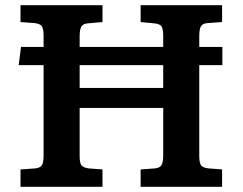

<svg xmlns="http://www.w3.org/2000/svg" viewBox="-20 -720 935 740"><path d="M59 0V-67L116 -71Q135 -73 141.5 -83.5Q148 -94 148 -122V-469H52L61 -539H148V-583Q148 -609 141 -619Q134 -629 113 -631L59 -635V-700H375V-635L319 -630Q301 -629 294 -618Q287 -607 287 -579V-539H609V-583Q609 -605 603.5 -616.5Q598 -628 574 -630L522 -635V-700H836V-635L780 -631Q762 -630 755 -619.5Q748 -609 748 -580V-539H837V-469H748V-118Q748 -96 753.5 -85Q759 -74 783 -71L836 -67V0H522V-67L577 -71Q596 -73 602.5 -83.5Q609 -94 609 -122V-304H287V-118Q287 -92 294 -83Q301 -74 321 -71L375 -67V0ZM287 -381H609V-469H287Z"/></svg>

Font: Literata 7pt SemiBold
Style: Regular
Weight: 600
Designer: Latin by Veronika Burian and Jose Scaglione. Greek by Irene Vlachou. Cyrillic by Vera Evstafieva.
Foundry: TypeTogether
Version: Version 3.002